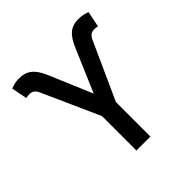

<svg xmlns="http://www.w3.org/2000/svg" viewBox="-190 -897 1056 1056"><g transform="rotate(-45 338.5 -368.5)"><path d="M283.7 0H392.4V-268.1L544 -602.6C554.3 -625.4 569.2 -635.7 590.9 -635.7C600.5 -635.7 612.9 -634.2 617.2 -632.1L635.7 -724.4C612.9 -733.3 592.7 -737.2 568.9 -737.2C503.6 -737.2 472.3 -701 443.9 -632.8L338.8 -387.4L234.4 -634.2C201.3 -714.5 161.6 -737.2 107.6 -737.2C83.1 -737.2 63.6 -733.3 41.5 -723.4L59.7 -632.1C63.2 -634.2 77.1 -635.7 85.9 -635.7C108 -635.7 122.9 -625.7 133.5 -602.6L283.7 -267.8Z"/></g></svg>

Font: Margiela Sans Medium
Style: Regular
Weight: 500
Designer: Stefan Endress, Andreas Faust
Version: Version 1.100;FEAKit 1.0